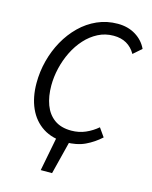

<svg xmlns="http://www.w3.org/2000/svg" viewBox="-126 -750 807 1021"><g transform="rotate(15 277.5 -239.0)"><path d="M198.8 189.5 236.2 -2.9 308.9 0 261.2 189.5ZM288.3 12Q214.3 12 162.5 -21.4Q110.8 -54.9 84 -114.5Q57.3 -174.1 57.3 -252.6Q57.3 -315 72.9 -375.2Q88.5 -435.4 117.8 -488.2Q147.2 -541 188.6 -581.5Q230 -622.1 282 -645.2Q334 -668.3 394.4 -668.3Q450.8 -668.3 493 -642.3Q535.2 -616.3 555.2 -573.1L509.7 -533.2Q490.6 -566.8 460.5 -584Q430.5 -601.1 389.5 -601.1Q343.2 -601.1 304.2 -581Q265.1 -560.9 234.1 -526.7Q203.1 -492.6 181.2 -448.4Q159.4 -404.3 148 -355.7Q136.6 -307.2 136.6 -260.1Q136.6 -200.5 153.8 -154.2Q171.1 -107.9 207.3 -81.6Q243.5 -55.2 300.6 -55.2Q342.7 -55.2 378.6 -70.9Q414.4 -86.5 444 -111.9L477.1 -64.9Q439.7 -30.8 394.7 -9.4Q349.7 12 288.3 12Z"/></g></svg>

Font: Source Sans 3 VF
Style: Italic
Weight: 200
Italic angle: -11°
Designer: Paul D. Hunt
Foundry: Adobe Systems Incorporated
Version: Version 3.042;hotconv 1.0.118;makeotfexe 2.5.65603